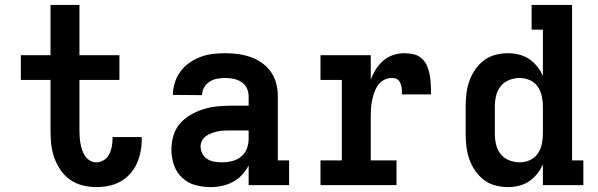

<svg xmlns="http://www.w3.org/2000/svg" viewBox="-20 -755 2440 783"><path d="M373 8Q345 8 317 1Q289 -6 266 -22Q243 -38 227 -61.5Q211 -85 201.5 -111.5Q192 -138 189 -166Q186 -194 186 -222V-429H65V-530H186V-735H304V-530H467V-429H304V-222Q304 -209 305 -195Q306 -181 308.5 -168Q311 -155 315.5 -142Q320 -129 327.5 -118Q335 -107 347 -100Q359 -93 373 -93Q389 -93 403.5 -102Q418 -111 425.5 -126Q433 -141 436 -157.5Q439 -174 439 -190Q439 -192 439 -193Q439 -194 439 -196H558Q558 -193 558 -190.5Q558 -188 558 -185Q558 -160 553 -135Q548 -110 537.5 -87Q527 -64 509.5 -45Q492 -26 470 -14Q448 -2 423 3Q398 8 373 8Z M838 8Q806 8 775.5 -0.5Q745 -9 722 -31Q699 -53 689 -83.5Q679 -114 679 -145Q679 -173 687 -201Q695 -229 713.5 -250.5Q732 -272 757 -286.5Q782 -301 809 -309.5Q836 -318 864.5 -321Q893 -324 921 -324H994V-362Q994 -380 986.5 -395.5Q979 -411 964.5 -420.5Q950 -430 933 -433.5Q916 -437 898 -437Q882 -437 865.5 -434Q849 -431 835 -422Q821 -413 812.5 -398.5Q804 -384 804 -367Q804 -367 804 -367Q804 -367 804 -367L685 -368Q685 -368 685 -368Q685 -368 685 -368Q685 -393 693 -418Q701 -443 716 -463.5Q731 -484 752.5 -499Q774 -514 798 -523Q822 -532 847.5 -535Q873 -538 898 -538Q925 -538 951 -534.5Q977 -531 1001.5 -522.5Q1026 -514 1048 -498.5Q1070 -483 1085 -461.5Q1100 -440 1106.5 -414.5Q1113 -389 1113 -362V-101H1159V0H994V-80Q983 -59 966.5 -41.5Q950 -24 929.5 -13Q909 -2 885.5 3Q862 8 838 8ZM885 -93Q906 -93 926.5 -98Q947 -103 963 -116Q979 -129 986.5 -148.5Q994 -168 994 -189V-223H921Q908 -223 895 -222.5Q882 -222 869.5 -219.5Q857 -217 844.5 -212.5Q832 -208 821.5 -201Q811 -194 804.5 -182.5Q798 -171 798 -158Q798 -142 805.5 -128Q813 -114 826 -106Q839 -98 854.5 -95.5Q870 -93 885 -93Z M1287 0V-101H1374V-429H1287V-530H1492V-430Q1500 -452 1512.5 -472Q1525 -492 1543 -507.5Q1561 -523 1583.5 -530.5Q1606 -538 1629 -538Q1649 -538 1668 -533.5Q1687 -529 1701 -515.5Q1715 -502 1722.5 -484Q1730 -466 1733 -447Q1736 -428 1737 -408.5Q1738 -389 1738 -370H1619Q1619 -378 1619 -385.5Q1619 -393 1617.5 -400.5Q1616 -408 1613 -415.5Q1610 -423 1604.5 -428.5Q1599 -434 1591.5 -435.5Q1584 -437 1576 -437Q1560 -437 1545 -428.5Q1530 -420 1521 -407Q1512 -394 1506.5 -378Q1501 -362 1497.5 -346Q1494 -330 1493 -313.5Q1492 -297 1492 -281V-101H1597V0Z M2051 8Q2025 8 1999 1Q1973 -6 1952.5 -22Q1932 -38 1917 -60Q1902 -82 1893.5 -107Q1885 -132 1882 -158Q1879 -184 1879 -210V-320Q1879 -346 1882 -372Q1885 -398 1893.5 -423Q1902 -448 1917 -470Q1932 -492 1952.5 -508Q1973 -524 1999 -531Q2025 -538 2051 -538Q2074 -538 2096.5 -532.5Q2119 -527 2137.5 -514.5Q2156 -502 2170.5 -484Q2185 -466 2194 -445V-634H2148V-735H2313V-101H2359V0H2194V-85Q2185 -64 2170.5 -46Q2156 -28 2137.5 -15.5Q2119 -3 2096.5 2.5Q2074 8 2051 8ZM2099 -93Q2099 -93 2099 -93Q2099 -93 2099 -93Q2121 -93 2141 -102Q2161 -111 2173 -128.5Q2185 -146 2189.5 -167.5Q2194 -189 2194 -210V-320Q2194 -341 2189.5 -362.5Q2185 -384 2173 -401.5Q2161 -419 2141 -428Q2121 -437 2099 -437Q2077 -437 2056 -428.5Q2035 -420 2021.5 -403Q2008 -386 2003 -364Q1998 -342 1998 -320V-210Q1998 -188 2003 -166Q2008 -144 2021.5 -127Q2035 -110 2056 -101.5Q2077 -93 2099 -93Z"/></svg>

Font: Iosevka Curly Slab Extended
Style: Bold
Weight: 700
Width: 7
Monospace: yes
Designer: Belleve Invis
Foundry: Belleve Invis
Version: Version 11.1.0; ttfautohint (v1.8.3)